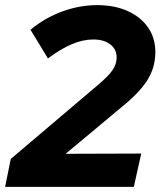

<svg xmlns="http://www.w3.org/2000/svg" viewBox="-24 -729 629 749"><path d="M-4 0 18 -109 361 -400Q401 -434 416 -457Q431 -480 431 -505Q431 -537 406 -556Q381 -575 340 -575Q300 -575 257 -557Q214 -539 163 -501L95 -613Q152 -660 219.5 -684.5Q287 -709 355 -709Q423 -709 474 -686Q525 -663 553.5 -622Q582 -581 582 -526Q582 -469 554 -421.5Q526 -374 461 -320L232 -129L527 -130L498 0Z"/></svg>

Font: Red Hat Text VF
Style: Italic
Weight: 300
Italic angle: -12°
Designer: Pentagram, MCKL
Foundry: Pentagram, MCKL
Version: Version 1.023